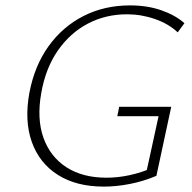

<svg xmlns="http://www.w3.org/2000/svg" viewBox="-20 -685 712 712"><path d="M365 7Q263 7 194.5 -36.5Q126 -80 98 -158.5Q70 -237 89 -341Q108 -441 160 -513.5Q212 -586 289.5 -625.5Q367 -665 462 -665Q526 -665 578 -647Q630 -629 664 -599L639 -565Q605 -597 554.5 -614.5Q504 -632 451 -632Q372 -632 306 -597.5Q240 -563 194.5 -497.5Q149 -432 133 -340Q116 -245 141 -174.5Q166 -104 226 -65Q286 -26 375 -26Q417 -26 461 -35.5Q505 -45 545 -63L520 -34L568 -254H415L422 -289H615L560 -33Q513 -13 462.5 -3Q412 7 365 7Z"/></svg>

Font: Ysabeau Office ExtraLight
Style: Italic
Weight: 250
Italic angle: -12°
Designer: Christian Thalmann (Catharsis Fonts)
Version: Version 2.001;gftools[0.9.30]; featfreeze: tnum,lnum,ss02